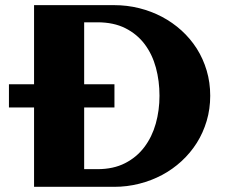

<svg xmlns="http://www.w3.org/2000/svg" viewBox="-20 -723 873 743"><path d="M111.8 -307.1H14.6V-397H111.8V-703.1H421.9Q471.7 -703.1 518.6 -691.4Q565.4 -679.7 606.7 -658Q647.9 -636.2 682.4 -605Q716.8 -573.7 741.5 -534.9Q766.1 -496.1 779.8 -450Q793.5 -403.8 793.5 -352.5Q793.5 -301.3 779.8 -255.1Q766.1 -209 741.5 -169.9Q716.8 -130.9 682.6 -99.4Q648.4 -67.9 607.2 -45.9Q565.9 -23.9 518.8 -12Q471.7 0 421.9 0H111.8ZM422.9 -307.1H305.7V-68.4H356.9Q418.9 -68.4 464.1 -91.6Q509.3 -114.7 538.8 -154.1Q568.4 -193.4 582.8 -244.6Q597.2 -295.9 597.2 -352.5Q597.2 -409.7 583.3 -461.2Q569.3 -512.7 540 -551.8Q510.7 -590.8 465.3 -613.8Q419.9 -636.7 356.9 -636.7H305.7V-397H422.9Z"/></svg>

Font: Aclonica
Style: Regular
Weight: 400
Version: Version 1.001